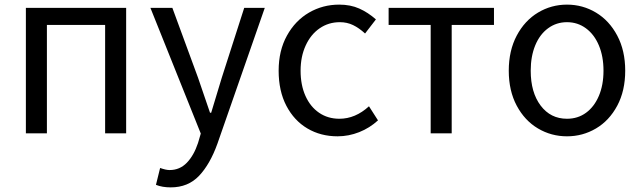

<svg xmlns="http://www.w3.org/2000/svg" viewBox="-20 -577 2777 831"><path d="M92 -543H526V0H435V-469H183V0H92Z M655 223 673 150Q698 159 714 159Q758 159 788.5 127.5Q819 96 837 42L849 1L631 -543H726L837 -241L889 -89H894L940 -241L1037 -543H1126L921 45Q889 134 841.5 184Q794 234 719 234Q682 234 655 223Z M1186 -271Q1186 -358 1222 -423Q1258 -488 1317.5 -522.5Q1377 -557 1448 -557Q1497 -557 1535 -540Q1573 -523 1607 -493L1560 -432Q1534 -456 1508 -468.5Q1482 -481 1451 -481Q1402 -481 1363.5 -454.5Q1325 -428 1303 -380Q1281 -332 1281 -271Q1281 -209 1302 -162Q1323 -115 1361 -89Q1399 -63 1449 -63Q1518 -63 1577 -117L1616 -56Q1580 -23 1534.5 -5Q1489 13 1441 13Q1368 13 1310.5 -21Q1253 -55 1219.5 -119Q1186 -183 1186 -271Z M1844 -469H1662V-543H2118V-469H1935V0H1844Z M2182 -271Q2182 -358 2216.5 -423Q2251 -488 2308.5 -522.5Q2366 -557 2434 -557Q2502 -557 2559.5 -522.5Q2617 -488 2651.5 -423Q2686 -358 2686 -271Q2686 -184 2651.5 -119.5Q2617 -55 2559.5 -21Q2502 13 2434 13Q2366 13 2308.5 -21Q2251 -55 2216.5 -119.5Q2182 -184 2182 -271ZM2592 -271Q2592 -333 2572 -380.5Q2552 -428 2516 -454.5Q2480 -481 2434 -481Q2388 -481 2352 -454.5Q2316 -428 2296.5 -380.5Q2277 -333 2277 -271Q2277 -177 2320 -120Q2363 -63 2434 -63Q2481 -63 2516.5 -89Q2552 -115 2572 -162Q2592 -209 2592 -271Z"/></svg>

Font: Noto Sans SC
Style: Regular
Weight: 400
Designer: Ryoko NISHIZUKA ____ (kana & ideographs); Paul D. Hunt (Latin, Greek & Cyrillic); Wenlong ZHANG ___ (bopomofo); Sandoll 
Foundry: Adobe Systems Incorporated
Version: Version 1.004